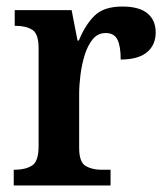

<svg xmlns="http://www.w3.org/2000/svg" viewBox="-20 -567 510 587"><path d="M22 0V-48H25Q57 -48 77.5 -60.5Q98 -73 98 -120V-420Q98 -464 78.5 -476Q59 -488 28 -488H25V-536H199L217 -443H221Q240 -490 268.5 -518.5Q297 -547 354 -547Q406 -547 431 -526Q456 -505 456 -468Q456 -429 429 -407Q402 -385 349 -385Q349 -426 339 -446Q329 -466 303 -466Q279 -466 263.5 -447Q248 -428 239 -399Q230 -370 226 -338Q222 -306 222 -280V-115Q222 -71 242 -59.5Q262 -48 290 -48H318V0Z"/></svg>

Font: Noto Serif Tamil SemiCondensed SemiBold
Style: Italic
Weight: 600
Width: 4
Italic angle: -12°
Designer: Indian Type Foundry, Tom Grace, and the Monotype Design Team
Foundry: Monotype Imaging Inc.
Version: Version 2.003; ttfautohint (v1.8.4.7-5d5b)